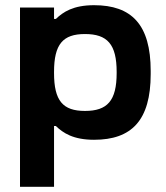

<svg xmlns="http://www.w3.org/2000/svg" viewBox="-20 -529 639 739"><path d="M560 -244V-256C560 -435 486 -509 342 -509C262 -509 223 -483 195 -456H188V-500H57V190H188V-44H195C223 -17 262 9 342 9C486 9 560 -65 560 -244ZM188 -248V-252C188 -359 222 -398 307 -398C393 -398 429 -359 429 -252V-248C429 -141 393 -102 307 -102C222 -102 188 -141 188 -248Z"/></svg>

Font: LT Wave Alt Bold
Style: Regular
Weight: 700
Designer: Daniel Lyons
Version: Version 2.5 (Glyphs App)